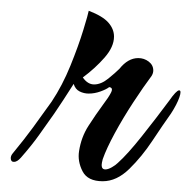

<svg xmlns="http://www.w3.org/2000/svg" viewBox="-49 -324 356 357"><path d="M142 13Q114 13 104.5 -5.5Q95 -24 98 -43Q102 -69 115.5 -90Q129 -111 143 -130Q153 -143 157.5 -152Q162 -161 154 -162Q149 -158 138 -154Q127 -150 116 -150Q107 -150 99 -154Q91 -158 88 -168Q78 -152 69 -138.5Q60 -125 52 -113Q37 -92 24 -73.5Q11 -55 -10 -31Q-17 -23 -23 -23Q-29 -23 -29 -30Q-29 -34 -26 -38Q-3 -66 12 -86.5Q27 -107 47 -135Q67 -165 82 -202Q97 -239 106 -268.5Q115 -298 116 -304Q142 -294 152.5 -282Q163 -270 163 -256Q163 -237 145.5 -217Q128 -197 105 -180Q114 -167 126 -167Q139 -167 152.5 -178Q166 -189 173 -196Q189 -216 208 -216Q219 -216 227.5 -209.5Q236 -203 236 -193Q236 -188 233 -183Q218 -163 199 -134Q180 -105 164.5 -76.5Q149 -48 142 -28Q141 -24 140.5 -21.5Q140 -19 140 -17Q140 -9 147 -9Q152 -9 159 -13Q166 -17 170 -21Q188 -37 215 -71Q242 -105 265 -136Q279 -156 284 -156Q289 -156 284.5 -143Q280 -130 269 -113Q254 -92 234.5 -62.5Q215 -33 191.5 -10Q168 13 142 13Z"/></svg>

Font: The Nautigal
Style: Bold
Weight: 700
Designer: Robert E. Leuschke
Foundry: Robert E. Leuschke
Version: Version 1.100; ttfautohint (v1.8.3)